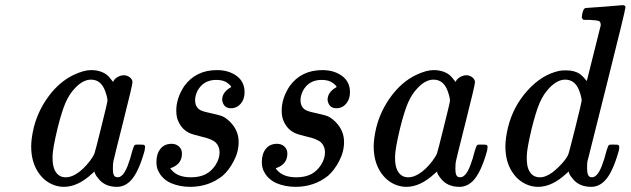

<svg xmlns="http://www.w3.org/2000/svg" viewBox="-20 -714 2447 745"><path d="M461 -422Q473 -422 483.5 -414Q494 -406 494 -395Q494 -384 458.5 -243.5Q423 -103 420 -88Q418 -80 418 -58Q418 -29 431 -27Q444 -23 456 -36Q475 -56 494 -131Q500 -151 504 -152Q507 -153 516 -153H521Q538 -153 540 -151Q543 -148 543 -144Q543 -143 541 -129Q517 -43 486 -12Q463 11 434 11Q386 11 361 -22Q347 -39 347 -48H346Q345 -47 342 -44.5Q339 -42 337 -40Q282 11 228 11Q210 11 192 5Q151 -9 126 -49Q101 -89 101 -146Q101 -176 111 -219Q128 -286 169.5 -341.5Q211 -397 265 -423Q305 -442 333 -442Q370 -442 394 -424Q403 -417 419 -396Q422 -406 434.5 -414Q447 -422 461 -422ZM388 -361Q372 -405 333 -405Q302 -405 271 -372Q249 -349 234.5 -316Q220 -283 203 -215Q184 -135 184 -108V-100Q184 -53 207 -35Q218 -26 235 -26Q254 -26 274 -38Q303 -55 330 -91Q343 -109 346.5 -118.5Q350 -128 372 -217Q397 -317 397 -323Q397 -336 388 -361Z M842 -326Q842 -357 877 -376Q877 -381 864 -391Q848 -404 819 -404Q769 -404 746 -361Q737 -342 737 -325Q737 -303 751 -291Q759 -283 793 -276Q830 -268 842.5 -263Q855 -258 872 -242Q906 -208 906 -163Q906 -125 887 -89Q868 -53 844 -32Q790 11 718 11Q677 11 642 -4Q609 -20 595 -49Q587 -63 587 -86Q587 -117 602.5 -136.5Q618 -156 646 -156Q663 -156 674.5 -145.5Q686 -135 686 -118Q686 -82 653 -66Q651 -65 648 -64Q644 -62 643 -62Q638 -62 647 -53Q671 -26 721 -26Q754 -26 778 -38Q801 -50 816.5 -74Q832 -98 832 -123Q832 -145 818 -160Q803 -175 761 -184Q724 -193 715 -198Q687 -211 673 -241Q664 -258 664 -285Q664 -333 695 -380Q740 -442 822 -442Q867 -442 898 -419.5Q929 -397 929 -356Q929 -329 914 -311.5Q899 -294 876 -294Q847 -294 842 -326Z M1251 -326Q1251 -357 1286 -376Q1286 -381 1273 -391Q1257 -404 1228 -404Q1178 -404 1155 -361Q1146 -342 1146 -325Q1146 -303 1160 -291Q1168 -283 1202 -276Q1239 -268 1251.5 -263Q1264 -258 1281 -242Q1315 -208 1315 -163Q1315 -125 1296 -89Q1277 -53 1253 -32Q1199 11 1127 11Q1086 11 1051 -4Q1018 -20 1004 -49Q996 -63 996 -86Q996 -117 1011.5 -136.5Q1027 -156 1055 -156Q1072 -156 1083.5 -145.5Q1095 -135 1095 -118Q1095 -82 1062 -66Q1060 -65 1057 -64Q1053 -62 1052 -62Q1047 -62 1056 -53Q1080 -26 1130 -26Q1163 -26 1187 -38Q1210 -50 1225.5 -74Q1241 -98 1241 -123Q1241 -145 1227 -160Q1212 -175 1170 -184Q1133 -193 1124 -198Q1096 -211 1082 -241Q1073 -258 1073 -285Q1073 -333 1104 -380Q1149 -442 1231 -442Q1276 -442 1307 -419.5Q1338 -397 1338 -356Q1338 -329 1323 -311.5Q1308 -294 1285 -294Q1256 -294 1251 -326Z M1790 -422Q1802 -422 1812.5 -414Q1823 -406 1823 -395Q1823 -384 1787.5 -243.5Q1752 -103 1749 -88Q1747 -80 1747 -58Q1747 -29 1760 -27Q1773 -23 1785 -36Q1804 -56 1823 -131Q1829 -151 1833 -152Q1836 -153 1845 -153H1850Q1867 -153 1869 -151Q1872 -148 1872 -144Q1872 -143 1870 -129Q1846 -43 1815 -12Q1792 11 1763 11Q1715 11 1690 -22Q1676 -39 1676 -48H1675Q1674 -47 1671 -44.5Q1668 -42 1666 -40Q1611 11 1557 11Q1539 11 1521 5Q1480 -9 1455 -49Q1430 -89 1430 -146Q1430 -176 1440 -219Q1457 -286 1498.5 -341.5Q1540 -397 1594 -423Q1634 -442 1662 -442Q1699 -442 1723 -424Q1732 -417 1748 -396Q1751 -406 1763.5 -414Q1776 -422 1790 -422ZM1717 -361Q1701 -405 1662 -405Q1631 -405 1600 -372Q1578 -349 1563.5 -316Q1549 -283 1532 -215Q1513 -135 1513 -108V-100Q1513 -53 1536 -35Q1547 -26 1564 -26Q1583 -26 1603 -38Q1632 -55 1659 -91Q1672 -109 1675.5 -118.5Q1679 -128 1701 -217Q1726 -317 1726 -323Q1726 -336 1717 -361Z M2253 -683Q2254 -683 2324 -688L2395 -694Q2407 -694 2407 -686Q2407 -676 2335 -389L2259 -86Q2258 -80 2258 -61Q2258 -30 2271 -27Q2284 -23 2296 -36Q2315 -56 2334 -131Q2340 -151 2344 -152Q2347 -153 2356 -153H2361Q2378 -153 2380 -151Q2385 -147 2381 -129Q2357 -43 2326 -12Q2303 11 2274 11Q2226 11 2201 -22Q2187 -39 2187 -48H2186Q2185 -47 2182 -44.5Q2179 -42 2177 -40Q2122 11 2068 11Q2050 11 2032 5Q1991 -9 1966 -49Q1941 -89 1941 -146Q1941 -176 1951 -219Q1971 -301 2027 -363Q2083 -425 2150 -439Q2158 -441 2177 -441Q2194 -441 2208 -437Q2222 -433 2230.5 -426.5Q2239 -420 2244.5 -414Q2250 -408 2253 -404Q2256 -400 2257 -400L2311 -616Q2311 -628 2305 -632Q2294 -636 2265 -637H2244Q2238 -643 2237.5 -645Q2237 -647 2240 -664Q2245 -683 2253 -683ZM2228 -361Q2212 -405 2173 -405Q2142 -405 2111 -372Q2089 -349 2074.5 -316Q2060 -283 2043 -215Q2024 -135 2024 -108V-100Q2024 -71 2031 -56Q2044 -26 2075 -26Q2088 -26 2101 -32Q2121 -40 2147.5 -66Q2174 -92 2184 -112Q2187 -117 2212 -217.5Q2237 -318 2237 -323Q2237 -336 2228 -361Z"/></svg>

Font: MathJax_Main
Style: Italic
Weight: 400
Version: Version 1.1